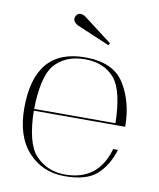

<svg xmlns="http://www.w3.org/2000/svg" viewBox="-80 -761 686 827"><g transform="rotate(10 263.0 -347.0)"><path d="M258.3 -507.3Q215.3 -507.3 182.4 -493.4Q149.4 -479.5 125.5 -452.6Q103.5 -426.3 92 -376Q80.6 -325.7 79.6 -258.8H435.1Q434.1 -326.7 422.6 -376.5Q411.1 -426.3 389.2 -452.6Q343.3 -507.3 258.3 -507.3ZM465.8 -147.5Q444.8 -77.1 397.9 -35.6Q353 3.9 258.3 3.9Q162.6 3.9 100.6 -62.5Q37.1 -130.4 37.1 -255.4Q37.1 -515.6 258.3 -515.6Q382.8 -515.6 430.7 -437Q479.5 -357.9 479 -251H79.6Q80.6 -183.1 93 -133.3Q105.5 -83.5 129.9 -57.6Q181.2 -3.4 258.3 -3.4Q404.8 -3.4 444.8 -147.5ZM226.1 -689.9 352.1 -593.8 346.7 -584.5 201.2 -646.5Q174.3 -663.1 186.5 -684.3Q198.7 -705.6 226.1 -689.9Z"/></g></svg>

Font: Tartlers End
Style: Regular
Weight: 200
Designer: Peter Wiegel
Foundry: Peter Wiegel
Version: Version 1.000 2013 initial release